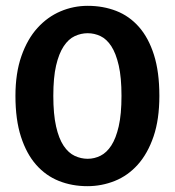

<svg xmlns="http://www.w3.org/2000/svg" viewBox="-20 -629 600 659"><path d="M281 -609Q334 -609 379 -591.5Q424 -574 457 -536.5Q490 -499 508.5 -440.5Q527 -382 527 -300Q527 -219 507 -160.5Q487 -102 453 -64Q419 -26 374 -8Q329 10 280 10Q227 10 182 -8Q137 -26 104 -63.5Q71 -101 52 -159.5Q33 -218 33 -300Q33 -378 53.5 -436.5Q74 -495 108.5 -533Q143 -571 187.5 -590Q232 -609 281 -609ZM163 -300Q163 -237 172.5 -195Q182 -153 198.5 -128.5Q215 -104 236.5 -94Q258 -84 281 -84Q304 -84 325 -94.5Q346 -105 362 -129.5Q378 -154 387.5 -195.5Q397 -237 397 -300Q397 -363 387.5 -404.5Q378 -446 362 -470.5Q346 -495 325 -505Q304 -515 281 -515Q258 -515 236.5 -505Q215 -495 198.5 -470Q182 -445 172.5 -404Q163 -363 163 -300Z"/></svg>

Font: Mukta Mahee
Style: Bold
Weight: 700
Designer: Shuchita Grover, Noopur Datye, Girish Dalvi, Yashodeep Gholap
Foundry: Ek Type
Version: Version 2.538;PS 1.000;hotconv 16.6.51;makeotf.lib2.5.65220;